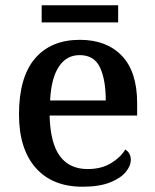

<svg xmlns="http://www.w3.org/2000/svg" viewBox="-20 -698 587 728"><path d="M293 10Q178 10 115 -62Q52 -134 52 -264Q52 -405 112.5 -476Q173 -547 283 -547Q384 -547 442 -486.5Q500 -426 500 -307V-260H168Q171 -154 207.5 -105.5Q244 -57 312 -57Q364 -57 400.5 -79Q437 -101 455 -131Q464 -126 470 -116Q476 -106 476 -92Q476 -69 456.5 -45.5Q437 -22 396.5 -6Q356 10 293 10ZM381 -317Q381 -396 359 -442.5Q337 -489 282 -489Q232 -489 203 -445Q174 -401 170 -317ZM138 -613V-678H428V-613Z"/></svg>

Font: Noto Naskh Arabic Medium
Style: Regular
Weight: 500
Designer: Monotype Design Team, David Williams, Mohamad Dakak and Nizar Qandah
Foundry: Monotype Imaging Inc.
Version: Version 2.016